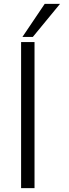

<svg xmlns="http://www.w3.org/2000/svg" viewBox="-20 -971 354 991"><path d="M88.9 0V-753.9H158.2V0ZM95.7 -780.3 210.9 -951.2H290L149.4 -780.3Z"/></svg>

Font: Min Sans Light
Style: Regular
Weight: 300
Designer: Jinseong-Kim, NotoSansCJK, Nunito
Foundry: Jinseong-Kim
Version: Version 1.400;Glyphs 3.1.2 (3151)